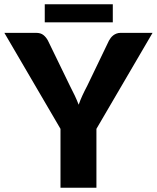

<svg xmlns="http://www.w3.org/2000/svg" viewBox="-34 -883 737 903"><path d="M0 0ZM419.5 -277V0H250.5V-277L-13.5 -728.5H135.5Q157.5 -728.5 170.2 -718.2Q183 -708 191.5 -692L294.5 -480Q307.5 -455 317.8 -433.2Q328 -411.5 336 -390.5Q343.5 -412 353.5 -433.8Q363.5 -455.5 376.5 -480L478.5 -692Q482 -698.5 487 -705Q492 -711.5 498.8 -716.8Q505.5 -722 514.2 -725.2Q523 -728.5 533.5 -728.5H683.5ZM176.5 -863H496.5V-778H176.5Z"/></svg>

Font: Lato Black
Style: Regular
Weight: 900
Designer: Lukasz Dziedzic
Foundry: tyPoland Lukasz Dziedzic
Version: Version 2.007; 2014-02-27